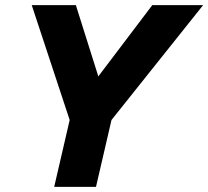

<svg xmlns="http://www.w3.org/2000/svg" viewBox="-20 -724 807 744"><path d="M190 0 250 -259 103 -704H274L361 -428L570 -704H767L412 -259L352 0Z"/></svg>

Font: Prodigy Sans
Style: Bold Italic
Weight: 700
Italic angle: -13°
Designer: Wei Huang
Foundry: Wei Huang
Version: Version 1.003; ttfautohint (v1.8.3)